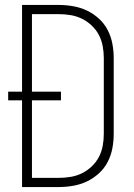

<svg xmlns="http://www.w3.org/2000/svg" viewBox="-20 -755 540 775"><path d="M217 0H69V-350H13V-385H69V-735H217Q246 -735 275 -730Q304 -725 330.5 -712.5Q357 -700 379 -680Q401 -660 414.5 -634Q428 -608 433.5 -579Q439 -550 439 -521V-215Q439 -185 433.5 -156Q428 -127 414.5 -101Q401 -75 379 -55Q357 -35 330.5 -22.5Q304 -10 275 -5Q246 0 217 0ZM109 -37H216Q241 -37 265 -41Q289 -45 310.5 -55.5Q332 -66 350 -83Q368 -100 379 -121Q390 -142 394.5 -166Q399 -190 399 -215V-521Q399 -545 394.5 -569Q390 -593 379 -614Q368 -635 350 -652Q332 -669 310.5 -679.5Q289 -690 265 -694Q241 -698 216 -698H109V-385H226V-350H109Z"/></svg>

Font: Iosevka Term Curly Extralight
Style: Regular
Weight: 200
Designer: Belleve Invis
Foundry: Belleve Invis
Version: Version 32.3.0